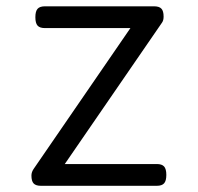

<svg xmlns="http://www.w3.org/2000/svg" viewBox="-20 -600 640 620"><path d="M403.8 -579.6V-513.2L88.4 -54.2Q81.5 -43.9 81.5 -33.2Q81.5 -15.1 88.6 -7.6Q95.7 0 112.3 0H187L186.5 -66.4L503.4 -527.3Q508.3 -534.2 508.3 -546.4Q508.3 -564.5 501.2 -572Q494.1 -579.6 477.5 -579.6ZM151.4 -70.3V0H486.3Q502.9 0 510 -8.1Q517.1 -16.1 517.1 -35.2Q517.1 -54.2 510 -62.3Q502.9 -70.3 486.3 -70.3ZM125 -579.6Q108.4 -579.6 101.3 -571.5Q94.2 -563.5 94.2 -544.4Q94.2 -525.4 101.3 -517.3Q108.4 -509.3 125 -509.3H435.1V-579.6Z"/></svg>

Font: Courier Prime Code
Style: Regular
Weight: 400
Designer: Alan Dague-Greene
Foundry: Quote-Unquote Apps
Version: Version 3.18